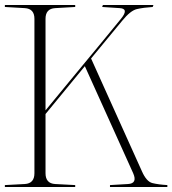

<svg xmlns="http://www.w3.org/2000/svg" viewBox="-21 -751 690 768"><path d="M161.1 -675.8V-309.6Q221.7 -383.3 256.6 -425.5Q291.5 -467.8 319.8 -502Q348.1 -536.1 379.2 -573.7Q410.2 -611.3 462.9 -675.8Q496.1 -716.3 458 -718.5Q419.9 -720.7 387.7 -723.1L390.6 -731H592.8L589.8 -723.1Q553.2 -720.7 527.1 -714.8Q501 -709 467.8 -668L343.3 -517.1L546.9 -65.4Q564.9 -24.4 588.9 -18.6Q612.8 -12.7 648.4 -10.7V-2.9H418.9V-10.7Q452.1 -12.7 491 -14.9Q529.8 -17.1 511.7 -58.1L318.4 -486.3L161.1 -294.9V-58.1Q161.1 -17.1 199.7 -14.9Q238.3 -12.7 279.8 -10.7V-2.9H-1.5V-10.7Q39.6 -12.7 78.1 -14.9Q116.7 -17.1 116.7 -58.1V-675.8Q116.7 -716.3 78.1 -718.5Q39.6 -720.7 -1.5 -723.1V-731H279.8V-723.1Q238.3 -720.7 199.7 -718.5Q161.1 -716.3 161.1 -675.8Z"/></svg>

Font: Tartlers End
Style: Regular
Weight: 200
Designer: Peter Wiegel
Foundry: Peter Wiegel
Version: Version 1.000 2013 initial release